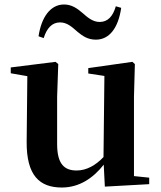

<svg xmlns="http://www.w3.org/2000/svg" viewBox="-20 -821 718 857"><path d="M152 -659 175 -651C189 -696 213 -721 248 -721C280 -721 302 -700 326 -679C348 -661 371 -644 408 -644C468 -644 508 -696 521 -786L497 -793C484 -748 461 -723 425 -723C394 -723 371 -743 346 -765C325 -783 300 -801 266 -801C206 -801 165 -746 152 -659ZM448 12 646 1V-28L578 -35V-389L582 -535L571 -545L374 -517V-493L446 -482L442 -120C407 -83 366 -60 322 -60C267 -60 235 -89 235 -178V-389L240 -535L228 -545L28 -520V-494L102 -481L99 -188C98 -37 157 16 256 16C333 16 395 -25 443 -86Z"/></svg>

Font: Source Han Serif CN
Style: Bold
Weight: 700
Designer: Ryoko NISHIZUKA 西塚涼子 (kana & ideographs); Frank Grießhammer (Latin, Greek & Cyrillic); Wenlong ZHANG 张文龙 (bopomofo); San
Foundry: Adobe
Version: Version 2.003;hotconv 1.1.1;makeotfexe 2.6.0